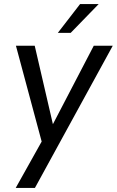

<svg xmlns="http://www.w3.org/2000/svg" viewBox="-20 -717 572 940"><path d="M57 203 184 -24 58 -493H150L239 -109L439 -493H532L151 203ZM263 -556 372 -697H463L326 -556Z"/></svg>

Font: Hanken Grotesk
Style: Italic
Weight: 400
Italic angle: -8°
Designer: Alfredo Marco Pradil
Foundry: Hanken Design Co.
Version: Version 3.013